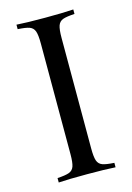

<svg xmlns="http://www.w3.org/2000/svg" viewBox="-94 -621 460 671"><g transform="rotate(-15 136.5 -285.5)"><path d="M239.5 -554.8Q210.5 -553.2 197.2 -548.4Q183.9 -543.5 179 -529.8Q174.2 -516.1 174.2 -485.5V-85.5Q174.2 -54.8 179 -41.1Q183.9 -27.4 197.2 -22.6Q210.5 -17.7 239.5 -16.1V0Q202.4 -2.4 137.1 -2.4Q67.7 -2.4 33.9 0V-16.1Q62.9 -17.7 76.2 -22.6Q89.5 -27.4 94.4 -41.1Q99.2 -54.8 99.2 -85.5V-485.5Q99.2 -516.1 94.4 -529.8Q89.5 -543.5 76.2 -548.4Q62.9 -553.2 33.9 -554.8V-571Q67.7 -568.5 137.1 -568.5Q201.6 -568.5 239.5 -571Z"/></g></svg>

Font: Playfair Display
Style: Regular
Weight: 400
Designer: Claus Eggers Sørensen
Foundry: Claus Eggers Sørensen
Version: Version 1.005; ttfautohint (v1.2) -l 10 -r 42 -G 200 -x 21 -